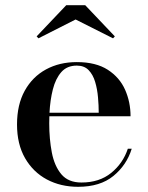

<svg xmlns="http://www.w3.org/2000/svg" viewBox="-20 -709 568 739"><path d="M271 -634 128 -561.5 121 -569 235 -689H308L422 -569L415 -561.5ZM487 -136.5Q467.5 -73.5 416.5 -31.8Q365.5 10 280.5 10Q213.5 10 160.5 -18.2Q107.5 -46.5 76.5 -100.2Q45.5 -154 45.5 -230Q45.5 -306 75.2 -359.8Q105 -413.5 157 -441.8Q209 -470 275.5 -470Q349 -470 394.8 -440.5Q440.5 -411 461.5 -363.5Q482.5 -316 482.5 -261.5H170Q169.5 -248 169.5 -234Q169.5 -174 179.5 -122Q189.5 -70 216.2 -38.2Q243 -6.5 293.5 -6.5Q362.5 -6.5 408 -43.5Q453.5 -80.5 472 -136.5ZM275.5 -456.5Q238 -456.5 216 -431.5Q194 -406.5 183.5 -365.2Q173 -324 170.5 -275H360Q360 -303 357.2 -334.5Q354.5 -366 346.2 -393.8Q338 -421.5 321.2 -439Q304.5 -456.5 275.5 -456.5Z"/></svg>

Font: Bodoni* 16 Medium
Style: Regular
Weight: 500
Version: Version 2.2